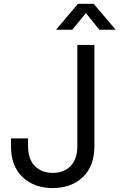

<svg xmlns="http://www.w3.org/2000/svg" viewBox="-20 -959 616 989"><path d="M251.5 9.8Q156.7 9.8 96.7 -46.4Q36.6 -102.5 36.6 -207V-246.1H124.5V-207Q124.5 -139.2 159.4 -103.8Q194.3 -68.4 251.5 -68.4Q308.6 -68.4 343.5 -103.8Q378.4 -139.2 378.4 -207V-727.5H466.3V-207Q466.3 -102.5 406.2 -46.4Q346.2 9.8 251.5 9.8ZM352.1 -805.7H269V-806.2L381.3 -939.5H462.4L575.7 -806.2V-805.7H491.7L422.4 -891.6Z"/></svg>

Font: Inter Display
Style: Regular
Weight: 400
Designer: Rasmus Andersson
Foundry: rsms
Version: Version 4.001;git-9221beed3